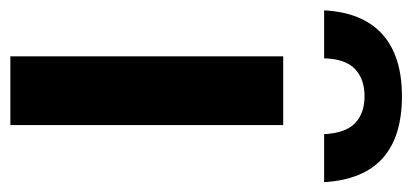

<svg xmlns="http://www.w3.org/2000/svg" viewBox="-276 -578 815 380"><g transform="rotate(90 132.0 -387.5)"><path d="M-38 -621Q-34 -697 9 -736Q52 -775 132 -775Q293 -775 302 -621H207Q205 -663 185.5 -682Q166 -701 132 -701Q98 -701 78 -682Q58 -663 57 -621ZM53 -540H189V0H53Z"/></g></svg>

Font: Encode Sans Compressed
Style: Bold
Weight: 700
Designer: Pablo Impallari, Andres Torresi
Foundry: Pablo Impallari, Andres Torresi
Version: Version 1.000; ttfautohint (v1.00) -l 8 -r 50 -G 200 -x 14 -